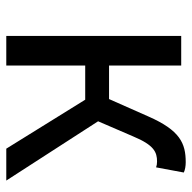

<svg xmlns="http://www.w3.org/2000/svg" viewBox="-20 -576 597 596"><g transform="rotate(90 278.0 -278.5)"><path d="M92 0H184V-245H290L442 0H541L357 -285L404 -394C431 -459 453 -468 482 -468C490 -468 494 -467 500 -465L516 -551C508 -555 496 -557 484 -557C425 -557 385 -539 342 -441L288 -319H184V-543H92Z"/></g></svg>

Font: Noto Sans CJK SC
Style: Regular
Weight: 400
Designer: Ryoko NISHIZUKA 西塚涼子 (kana, bopomofo & ideographs); Paul D. Hunt (Latin, Greek & Cyrillic); Sandoll Communications 산돌커뮤니
Foundry: Adobe
Version: Version 2.004;hotconv 1.0.118;makeotfexe 2.5.65603